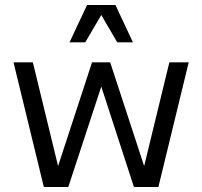

<svg xmlns="http://www.w3.org/2000/svg" viewBox="-20 -750 811 770"><path d="M155.8 0 34.2 -500H111.8L212.9 -84L349.1 -500H421.9L558.1 -84L659.2 -500H736.8L615.2 0H517.1L386.2 -402.8L253.9 0ZM258.8 -580.1 329.1 -730H442.9L513.2 -580.1H450.2L386.2 -689.9L321.8 -580.1Z"/></svg>

Font: Uncut Sans
Style: Regular
Weight: 400
Designer: Kasper Nordkvist
Foundry: UNCUT.wtf
Version: Version 1.304;Glyphs 3.2 (3246)